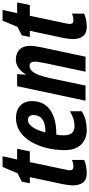

<svg xmlns="http://www.w3.org/2000/svg" viewBox="389 -1090 711 1530"><g transform="rotate(-90 745.0 -325.5)"><path d="M129.9 9.8Q76.7 9.8 54.4 -20.8Q32.2 -51.3 32.2 -100.1Q32.2 -116.7 34.7 -136.2Q37.1 -155.8 42 -181.2L98.1 -443.8H48.8L62 -507.8L128.9 -542L179.2 -661.1H264.2L238.8 -544.9H324.2L303.2 -443.8H217.8L159.2 -166Q156.7 -154.8 154.8 -144.8Q152.8 -134.8 152.8 -127Q152.8 -110.4 159.7 -103.3Q166.5 -96.2 182.1 -96.2Q189.5 -96.2 204.6 -98.9Q219.7 -101.6 234.9 -107.9V-11.2Q212.4 0 182.6 4.9Q152.8 9.8 129.9 9.8Z M474.1 9.8Q424.3 9.8 388.2 -11Q352.1 -31.7 332.5 -71Q313 -110.4 313 -165Q313 -237.3 329.6 -306.6Q346.2 -376 378.4 -431.9Q410.6 -487.8 458.7 -521Q506.8 -554.2 569.8 -554.2Q629.9 -554.2 667 -520.5Q704.1 -486.8 704.1 -426.8Q704.1 -379.4 686 -343Q668 -306.6 633.8 -282.2Q599.6 -257.8 552 -245.4Q504.4 -232.9 444.8 -232.9H437Q434.1 -219.2 432.6 -205.3Q431.2 -191.4 431.2 -178.2Q431.2 -129.9 449.2 -108.9Q467.3 -87.9 502.9 -87.9Q534.7 -87.9 561 -95.9Q587.4 -104 623 -124V-30.8Q587.4 -7.8 550.5 1Q513.7 9.8 474.1 9.8ZM454.1 -319.8H457Q508.3 -319.8 537.8 -332.3Q567.4 -344.7 580.1 -366.7Q592.8 -388.7 592.8 -416Q592.8 -435.5 582.8 -447.3Q572.8 -459 553.2 -459Q533.2 -459 514.6 -442.4Q496.1 -425.8 480.7 -394.8Q465.3 -363.8 454.1 -319.8Z M707 0 822.8 -544.9H918.9L914.1 -477.1H917Q932.1 -501.5 950.4 -519Q968.8 -536.6 990 -545.9Q1011.2 -555.2 1034.7 -555.2Q1063.5 -555.2 1088.4 -543.9Q1113.3 -532.7 1128.7 -507.3Q1144 -481.9 1144 -439Q1144 -420.9 1140.6 -397.9Q1137.2 -375 1131.8 -348.1L1057.6 0H938L1005.9 -319.8Q1010.3 -343.3 1014.2 -365.7Q1018.1 -388.2 1018.1 -404.8Q1018.1 -424.8 1010 -435.3Q1002 -445.8 983.9 -445.8Q960.4 -445.8 942.6 -426Q924.8 -406.2 911.6 -370.6Q898.4 -335 887.7 -287.1L827.6 0Z M1295.9 9.8Q1242.7 9.8 1220.5 -20.8Q1198.2 -51.3 1198.2 -100.1Q1198.2 -116.7 1200.7 -136.2Q1203.1 -155.8 1208 -181.2L1264.2 -443.8H1214.8L1228 -507.8L1294.9 -542L1345.2 -661.1H1430.2L1404.8 -544.9H1490.2L1469.2 -443.8H1383.8L1325.2 -166Q1322.8 -154.8 1320.8 -144.8Q1318.8 -134.8 1318.8 -127Q1318.8 -110.4 1325.7 -103.3Q1332.5 -96.2 1348.1 -96.2Q1355.5 -96.2 1370.6 -98.9Q1385.7 -101.6 1400.9 -107.9V-11.2Q1378.4 0 1348.6 4.9Q1318.8 9.8 1295.9 9.8Z"/></g></svg>

Font: Open Sans Condensed
Style: Italic
Weight: 400
Width: 3
Italic angle: -12°
Designer: Monotype Design Team
Foundry: Monotype Imaging Inc.
Version: Version 3.000